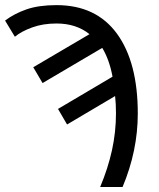

<svg xmlns="http://www.w3.org/2000/svg" viewBox="-27 -745 635 765"><path d="M372.1 0Q403.3 -74.2 419.2 -146.5Q435.1 -218.8 435.1 -293.9Q435.1 -331.5 431.6 -362.3L240.2 -249L204.1 -311L421.4 -439.5Q408.7 -507.3 380.4 -554.2L142.6 -414.1L105.5 -477.1L329.6 -608.9Q276.4 -651.4 198.2 -651.4Q144 -651.4 101.1 -635.7Q58.1 -620.1 32.2 -598.6L-6.8 -663.1Q30.3 -690.9 78.9 -707.8Q127.4 -724.6 198.2 -724.6Q356 -724.6 439 -610.8Q522 -497.1 522 -292.5Q522 -144.5 461.4 0Z"/></svg>

Font: Open Sans
Style: Regular
Weight: 400
Designer: Monotype Design Team
Foundry: Monotype Imaging Inc.
Version: Version 3.000; ttfautohint (v1.8.4)